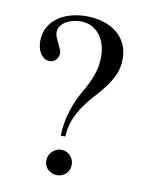

<svg xmlns="http://www.w3.org/2000/svg" viewBox="-66 -558 467 617"><g transform="rotate(10 167.5 -250.0)"><path d="M305.2 -394Q305.2 -366.2 295.4 -344Q285.6 -321.8 270.8 -301.8Q255.9 -281.7 238.3 -262.7Q220.7 -243.7 205.3 -222.2Q189.9 -200.7 179.2 -175.3Q168.5 -149.9 167 -117.2H151.9Q153.3 -161.6 166.3 -201.4Q179.2 -241.2 202.1 -278.8Q216.3 -303.7 226.1 -331.3Q235.8 -358.9 235.8 -389.2Q235.8 -408.7 230.7 -426.8Q225.6 -444.8 215.1 -459Q204.6 -473.1 188.7 -481.7Q172.9 -490.2 150.9 -490.2Q140.6 -490.2 128.4 -487.5Q116.2 -484.9 105.7 -479Q95.2 -473.1 88.1 -463.9Q81.1 -454.6 81.1 -441.9Q81.1 -434.6 84.7 -425.8Q88.4 -417 92.5 -408.4Q96.7 -399.9 100.3 -391.8Q104 -383.8 104 -377.9Q104 -365.7 95.9 -356.4Q87.9 -347.2 75.2 -347.2Q64.5 -347.2 56.6 -352.8Q48.8 -358.4 43.7 -366.9Q38.6 -375.5 36.4 -385.7Q34.2 -396 34.2 -404.8Q34.2 -432.1 45.9 -452.1Q57.6 -472.2 76.4 -484.9Q95.2 -497.6 118.9 -503.7Q142.6 -509.8 167 -509.8Q193.8 -509.8 218.8 -502.9Q243.7 -496.1 262.9 -481.9Q282.2 -467.8 293.7 -446Q305.2 -424.3 305.2 -394ZM203.1 -30.8Q203.1 -13.7 191.2 -2Q179.2 9.8 162.1 9.8Q145 9.8 132.6 -1.5Q120.1 -12.7 120.1 -30.8Q120.1 -39.6 123.5 -47.4Q127 -55.2 132.8 -60.8Q138.7 -66.4 146.2 -69.8Q153.8 -73.2 162.1 -73.2Q179.2 -73.2 191.2 -60.8Q203.1 -48.3 203.1 -30.8Z"/></g></svg>

Font: Scheherazade Urdu
Style: Regular
Weight: 400
Designer: SIL International
Foundry: SIL International
Version: Version 1.005 (build 117/117)